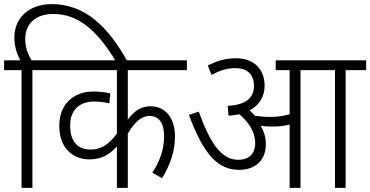

<svg xmlns="http://www.w3.org/2000/svg" viewBox="-20 -916 1805 936"><path d="M85 -574V0H138V-574H237V-622H134C118 -648 103 -682 103 -726C103 -803 157 -848 240 -848C358 -848 452 -772 546 -615H602C508 -786 394 -896 232 -896C123 -896 50 -830 50 -734C50 -688 63 -652 79 -622H0V-574Z M891 -574V-622H223V-574H550V-265C511 -211 470 -186 421 -187C364 -187 322 -220 322 -304C322 -380 367 -421 440 -421C467 -421 493 -417 513 -412L518 -461C499 -465 466 -470 436 -470C337 -470 269 -407 269 -303C269 -192 337 -139 417 -139C479 -139 518 -167 550 -202V0H603V-264C637 -324 673 -351 708 -351C755 -351 780 -316 780 -251C780 -184 756 -125 723 -74L770 -47C809 -111 833 -178 833 -250C833 -348 781 -398 714 -398C671 -398 635 -377 603 -333V-574Z M1276 -214C1276 -248 1266 -277 1251 -303C1268 -300 1288 -299 1305 -299C1335 -299 1363 -301 1392 -309V0H1445V-574H1613V0H1665V-574H1765V-622H1324V-574H1392V-359C1360 -350 1331 -346 1297 -346C1273 -346 1247 -348 1222 -352C1214 -361 1206 -370 1197 -378C1244 -403 1270 -445 1270 -498C1270 -579 1218 -632 1129 -632C1075 -632 1034 -617 993 -597L1011 -551C1051 -572 1086 -584 1128 -584C1183 -584 1218 -555 1218 -498C1218 -439 1180 -405 1090 -400L1094 -352C1113 -353 1131 -356 1147 -359C1191 -321 1224 -275 1224 -219C1224 -161 1189 -137 1141 -137C1060 -137 1004 -218 949 -372L901 -356C973 -161 1043 -88 1146 -88C1217 -88 1276 -127 1276 -214Z"/></svg>

Font: Noto Sans Devanagari UI SemiCondensed Light
Style: Regular
Weight: 300
Width: 4
Designer: Jelle Bosma - Monotype Design Team
Foundry: Monotype Imaging Inc.
Version: Version 2.004